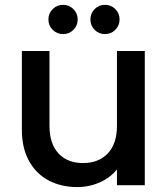

<svg xmlns="http://www.w3.org/2000/svg" viewBox="-20 -760 689 788"><path d="M69.8 -227.1V-550.8H183.1V-244.1Q183.1 -169.9 220 -130.4Q256.8 -90.8 320.8 -90.8Q384.8 -90.8 422.4 -130.4Q460 -169.9 460 -244.1V-550.8H574.2V0H460V-64.9Q433.1 -30.8 389.6 -11.5Q346.2 7.8 296.9 7.8Q231.9 7.8 180.4 -19Q128.9 -45.9 99.4 -98.9Q69.8 -151.9 69.8 -227.1ZM178.7 -680.2Q178.7 -705.1 196.3 -722.7Q213.9 -740.2 238.8 -740.2Q263.7 -740.2 281.2 -722.7Q298.8 -705.1 298.8 -680.2Q298.8 -655.3 281.5 -637.7Q264.2 -620.1 238.8 -620.1Q213.9 -620.1 196.3 -637.5Q178.7 -654.8 178.7 -680.2ZM351.1 -680.2Q351.1 -705.1 368.4 -722.7Q385.7 -740.2 411.1 -740.2Q436 -740.2 453.4 -722.7Q470.7 -705.1 470.7 -680.2Q470.7 -655.3 453.4 -637.7Q436 -620.1 411.1 -620.1Q385.7 -620.1 368.4 -637.5Q351.1 -654.8 351.1 -680.2Z"/></svg>

Font: Poppins Medium
Style: Regular
Weight: 500
Designer: Ninad Kale (Devanagari), Jonny Pinhorn (Latin)
Foundry: Indian Type Foundry
Version: 4.004